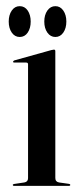

<svg xmlns="http://www.w3.org/2000/svg" viewBox="-20 -603 261 623"><path d="M159.5 -437V-25.5Q159.5 -13 171.5 -11L203 -6.5Q208 -6 208 -3Q208 0 204 0H24.5Q21.5 0 21.5 -3Q21.5 -5 25.5 -6L59 -11Q71 -13 71 -25V-394.5Q71 -400 65 -400H26Q22.5 -400 22.5 -403Q22.5 -405 26.5 -407L146.5 -440.5Q152.5 -442 155 -442Q159.5 -442 159.5 -437ZM44 -483Q28.1 -483 18.2 -497.2Q8.3 -511.5 8.3 -533Q8.3 -554.5 18.2 -568.8Q28.1 -583 44 -583Q60.2 -583 69.9 -568.8Q79.6 -554.5 79.6 -533Q79.6 -511.5 69.9 -497.2Q60.2 -483 44 -483ZM159.7 -483Q143.8 -483 133.7 -497.2Q123.7 -511.5 123.7 -533Q123.7 -554.5 133.7 -568.8Q143.8 -583 159.7 -583Q175.5 -583 185.4 -568.8Q195.3 -554.5 195.3 -533Q195.3 -511.5 185.4 -497.2Q175.5 -483 159.7 -483Z"/></svg>

Font: Fraunces144ptRegular
Style: Regular
Weight: 400
Version: Version 1.000;[0bf87f6ff]